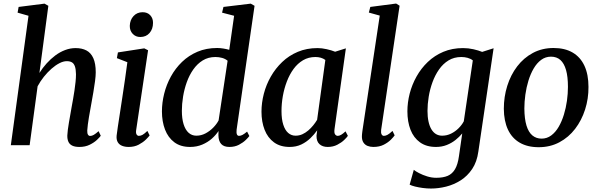

<svg xmlns="http://www.w3.org/2000/svg" viewBox="-20 -838 3454 1108"><path d="M438.5 10Q412 10 396.5 2.2Q381 -5.5 374.5 -20.5Q368 -35.5 368.5 -56.5Q369 -70 371.5 -89.5Q374 -109 377.8 -131.2Q381.5 -153.5 385.8 -176.8Q390 -200 393.5 -221Q397.5 -242.5 401.8 -266.8Q406 -291 409.8 -316.2Q413.5 -341.5 416 -365.2Q418.5 -389 418.5 -409.5Q418 -438.5 412.2 -455Q406.5 -471.5 395 -478.2Q383.5 -485 365.5 -485Q345.5 -485 322.8 -473.2Q300 -461.5 277 -441.2Q254 -421 233.2 -395Q212.5 -369 197 -340L151 0H42.5L144.5 -747L81.5 -765L87.5 -798L237 -817L259 -804.5L207.5 -417Q226 -446.5 249.2 -472.2Q272.5 -498 299.2 -518Q326 -538 355.8 -549.2Q385.5 -560.5 416.5 -560.5Q452.5 -560.5 478.5 -547Q504.5 -533.5 518.5 -502.5Q532.5 -471.5 532.5 -420.5Q532.5 -400.5 528.5 -370Q524.5 -339.5 518.8 -306.2Q513 -273 508 -245Q504.5 -226 500.8 -204.5Q497 -183 493.2 -161.5Q489.5 -140 487 -120.2Q484.5 -100.5 483.5 -85Q483 -68 487.8 -60.8Q492.5 -53.5 500 -53.5Q510.5 -53.5 521.2 -59.8Q532 -66 549 -81L561.5 -54.5Q556 -46.5 539.8 -31Q523.5 -15.5 497.8 -2.8Q472 10 438.5 10Z M723 10Q700 10 683.5 3Q667 -4 659 -18.5Q651 -33 653 -55.5Q655 -74.5 660.2 -107.8Q665.5 -141 672 -184.8Q678.5 -228.5 686.2 -278Q694 -327.5 701.2 -378.8Q708.5 -430 715 -479L654.5 -502.5L660.5 -535.5L812.5 -559L834.5 -548L766 -89Q763 -71 768 -62.5Q773 -54 781.5 -54Q792 -54 803 -60.2Q814 -66.5 830.5 -82.5L843.5 -56.5Q837.5 -48 821.5 -32.2Q805.5 -16.5 780.5 -3.2Q755.5 10 723 10ZM789.5 -624.5Q763 -624.5 745.8 -642.8Q728.5 -661 729 -689Q730 -723 750.5 -745.2Q771 -767.5 803 -767.5Q831 -767.5 847.2 -749.8Q863.5 -732 863 -706Q863 -670.5 843 -647.5Q823 -624.5 789.5 -624.5Z M1345.5 -90Q1343.5 -72 1347 -63Q1350.5 -54 1359.5 -54Q1369 -54 1379.8 -59.8Q1390.5 -65.5 1406 -78.5L1419 -53Q1413.5 -45 1398 -30Q1382.5 -15 1358.8 -2.5Q1335 10 1304 10Q1272 10 1256.5 -7Q1241 -24 1240.5 -57.5L1241 -82Q1226.5 -59.5 1202.8 -38.2Q1179 -17 1147 -3.5Q1115 10 1077 10Q1022 10 986 -17Q950 -44 932.2 -90.5Q914.5 -137 914.5 -195Q914.5 -245.5 927.5 -297.5Q940.5 -349.5 966.2 -396.5Q992 -443.5 1030.5 -480.8Q1069 -518 1119.8 -539.5Q1170.5 -561 1233.5 -561Q1250 -561 1268.5 -558Q1287 -555 1303 -550.5L1331 -747L1261.5 -765L1269.5 -798L1427 -817L1449 -804.5ZM1293.5 -487.5Q1280.5 -498.5 1262 -503.8Q1243.5 -509 1223 -509Q1182 -509 1150.2 -489.5Q1118.5 -470 1095.5 -437.2Q1072.5 -404.5 1058 -364Q1043.5 -323.5 1036.5 -280.5Q1029.5 -237.5 1029.5 -198.5Q1029.5 -153.5 1039.5 -121.2Q1049.5 -89 1068.2 -72Q1087 -55 1113 -55Q1141 -55 1166 -68.2Q1191 -81.5 1210.8 -101.8Q1230.5 -122 1241.5 -143Z M1910.5 -93.5Q1907.5 -71 1913.8 -62.5Q1920 -54 1929.5 -54Q1938 -54 1948.8 -60.2Q1959.5 -66.5 1974 -80L1987.5 -54Q1982.5 -46 1966.5 -30.5Q1950.5 -15 1926.2 -2.5Q1902 10 1871 10Q1841.5 10 1823.8 -6Q1806 -22 1806.5 -55L1810.5 -86Q1794 -62.5 1771.2 -40.5Q1748.5 -18.5 1718.8 -4.2Q1689 10 1651.5 10Q1597.5 10 1561.2 -16.5Q1525 -43 1507 -89Q1489 -135 1489 -193.5Q1489 -244.5 1502.5 -296.8Q1516 -349 1542.8 -396Q1569.5 -443 1608.5 -480.2Q1647.5 -517.5 1698.8 -539Q1750 -560.5 1812.5 -560.5Q1837 -560.5 1865 -554.2Q1893 -548 1914 -539.5L1976 -559ZM1857.5 -492Q1846 -500.5 1831.5 -504.8Q1817 -509 1800 -509Q1760.5 -509 1729 -490.5Q1697.5 -472 1674.2 -440.2Q1651 -408.5 1635.5 -368Q1620 -327.5 1612.2 -283.5Q1604.5 -239.5 1604.5 -197Q1604.5 -150 1614.8 -118.2Q1625 -86.5 1643.2 -70.8Q1661.5 -55 1685.5 -55Q1706.5 -55 1724.8 -63.2Q1743 -71.5 1758.8 -85Q1774.5 -98.5 1787.5 -114.5Q1800.5 -130.5 1810 -146.5Z M2179.5 -88.5Q2177.5 -72 2182 -63Q2186.5 -54 2195.5 -54Q2204.5 -54 2215.8 -59.8Q2227 -65.5 2245 -82.5L2257.5 -57Q2251.5 -48 2235.8 -32Q2220 -16 2194.8 -3Q2169.5 10 2134.5 10Q2116.5 10 2101.2 4Q2086 -2 2077 -16Q2068 -30 2068.5 -52.5Q2068.5 -57 2069.2 -63.8Q2070 -70.5 2070.8 -77.8Q2071.5 -85 2072.5 -90L2171.5 -748L2108.5 -765.5L2117 -798L2266 -817.5L2286 -805Z M2740.5 36.5Q2732.5 96 2705 137Q2677.5 178 2638.5 202.8Q2599.5 227.5 2555 238.8Q2510.5 250 2467.5 250Q2444 250 2419.8 246.8Q2395.5 243.5 2375.2 238.5Q2355 233.5 2344 227.5L2368 142Q2378 150.5 2398.8 161.2Q2419.5 172 2445.5 180Q2471.5 188 2497.5 188Q2537 188 2563.5 176.8Q2590 165.5 2606 138.2Q2622 111 2628.5 63.5L2647.5 -68Q2631.5 -48.5 2609 -30.5Q2586.5 -12.5 2558 -1.2Q2529.5 10 2496 10Q2440.5 10 2403.8 -16.5Q2367 -43 2349 -89.2Q2331 -135.5 2331 -195.5Q2331 -246 2344.2 -297.8Q2357.5 -349.5 2383.8 -396.5Q2410 -443.5 2448.8 -480.5Q2487.5 -517.5 2538.5 -539Q2589.5 -560.5 2652 -560.5Q2682.5 -560.5 2712.2 -553.8Q2742 -547 2762.5 -538.5L2828.5 -559.5ZM2708.5 -489.5Q2696 -499.5 2678.8 -504.2Q2661.5 -509 2642 -509Q2600.5 -509 2568.5 -489.5Q2536.5 -470 2513.5 -437Q2490.5 -404 2475.8 -363.5Q2461 -323 2454 -280Q2447 -237 2447 -198Q2447 -163.5 2452.8 -137Q2458.5 -110.5 2469.5 -92Q2480.5 -73.5 2496.2 -64.2Q2512 -55 2531.5 -55Q2559 -55 2583.2 -67Q2607.5 -79 2626.5 -98Q2645.5 -117 2656.5 -138Z M3174.5 -561Q3239.5 -561 3284.5 -534.8Q3329.5 -508.5 3352.8 -458.2Q3376 -408 3376 -336.5Q3376.5 -268.5 3356.5 -206Q3336.5 -143.5 3299 -94.5Q3261.5 -45.5 3208.2 -17Q3155 11.5 3088.5 11.5Q3024.5 11.5 2979.5 -14.5Q2934.5 -40.5 2911.2 -90.2Q2888 -140 2887.5 -210.5Q2887.5 -279 2907.2 -342.2Q2927 -405.5 2964.5 -454.8Q3002 -504 3055.2 -532.5Q3108.5 -561 3174.5 -561ZM3159.5 -511Q3128 -511 3103 -492.5Q3078 -474 3059.8 -442.8Q3041.5 -411.5 3029.5 -372.5Q3017.5 -333.5 3011.8 -292Q3006 -250.5 3006 -212Q3006.5 -152 3018.2 -113.5Q3030 -75 3052.2 -56.5Q3074.5 -38 3105.5 -38Q3136.5 -38 3161.2 -56.5Q3186 -75 3204 -106Q3222 -137 3234 -176Q3246 -215 3251.8 -256.5Q3257.5 -298 3257.5 -336.5Q3257.5 -395.5 3246.5 -434Q3235.5 -472.5 3214 -491.8Q3192.5 -511 3159.5 -511Z"/></svg>

Font: Merriweather 36pt Medium
Style: Italic
Weight: 500
Italic angle: -7.8°
Version: Version 2.101